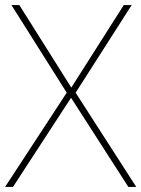

<svg xmlns="http://www.w3.org/2000/svg" viewBox="-23 -827 555 754"><path d="M512 -93 274 -463 494 -807H463L257 -483L53 -807H22L239 -463L-3 -93H28L256 -443L481 -93Z"/></svg>

Font: Noto Sans Kannada UI Thin
Style: Regular
Weight: 100
Designer: Jelle Bosma - Monotype Design Team
Foundry: Monotype Imaging Inc.
Version: Version 2.005